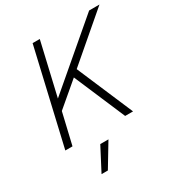

<svg xmlns="http://www.w3.org/2000/svg" viewBox="-206 -793 1074 1159"><g transform="rotate(-30 331.0 -213.5)"><path d="M43 0 196 -660H246L161 -294L590 -660H662L348 -391L515 0H460L308 -356L144 -217L93 0ZM302 72 205 233H161L245 72Z"/></g></svg>

Font: Elaine Sans Light
Style: Italic
Weight: 300
Italic angle: -13°
Designer: Wei Huang
Foundry: Wei Huang
Version: Version 2.001;December 24, 2019;FontCreator 12.0.0.2547 64-b